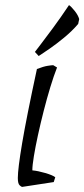

<svg xmlns="http://www.w3.org/2000/svg" viewBox="-20 -722 331 754"><path d="M67 12Q64 12 57 5.5Q50 -1 50 -23Q50 -59 67 -160Q84 -261 125 -451Q151 -461 167 -463.5Q183 -466 189 -466L204 -457Q191 -424 177.5 -379.5Q164 -335 151.5 -286Q139 -237 129 -191Q119 -145 113 -108.5Q107 -72 107 -53Q129 -51 158 -42.5Q187 -34 197 -26L191 -7ZM132 -502 117 -518Q117 -518 137 -544Q157 -570 188 -612Q219 -654 251 -702Q260 -696 273.5 -679Q287 -662 291 -647L287 -628Q263 -600 231.5 -574Q200 -548 173 -529.5Q146 -511 132 -502Z"/></svg>

Font: Mate
Style: Italic
Weight: 400
Italic angle: -10.8°
Designer: Eduardo Rodriguez Tunni
Foundry: Eduardo Rodriguez Tunni
Version: Version 1.003; ttfautohint (v1.8.4.7-5d5b);gftools[0.9.24]